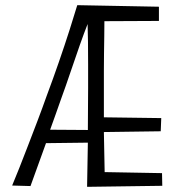

<svg xmlns="http://www.w3.org/2000/svg" viewBox="-20 -719 692 743"><path d="M27 -1Q39 -29 54.5 -68.5Q70 -108 88 -154.5Q106 -201 125 -251Q144 -301 161 -349Q185 -413 208 -479.5Q231 -546 249.5 -604Q268 -662 279 -699L595 -693V-638L384 -637Q384 -611 383.5 -579Q383 -547 382.5 -512.5Q382 -478 382 -444Q382 -410 382 -379V-265L604 -262L602 -211L382 -208L385 -53L607 -49L608 0L317 4L320 -167L158 -165Q143 -123 128 -82Q113 -41 98 1ZM320 -216 321 -378Q321 -423 321 -469Q321 -515 320.5 -556.5Q320 -598 319 -626Q306 -593 289 -545Q272 -497 253.5 -442Q235 -387 216 -335Q206 -305 195 -275.5Q184 -246 174 -217Z"/></svg>

Font: Truculenta Light
Style: Regular
Weight: 300
Version: Version 1.002